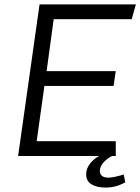

<svg xmlns="http://www.w3.org/2000/svg" viewBox="-20 -706 635 869"><path d="M595 -686 576 -619H223L191 -384H504L494 -317H181L146 -67H504V0H62L159 -686ZM458 143Q419 143 394.5 128.5Q370 114 370 83Q370 57 387.5 34.5Q405 12 429 0H487Q462 13 447 31Q432 49 432 67Q432 98 471 98Q493 98 540 84L547 119Q505 143 458 143Z"/></svg>

Font: Chivo Light Italic
Style: Regular
Weight: 300
Italic angle: -8.05°
Designer: Hector Gatti
Foundry: Omnibus-Type
Version: Version 1.007